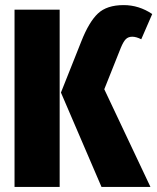

<svg xmlns="http://www.w3.org/2000/svg" viewBox="-20 -733 617 753"><path d="M219 -370 299 -571Q329 -647 364 -680Q399 -713 465 -713Q525 -713 577 -678L534 -579Q514 -589 499 -589Q483 -589 473.5 -579.5Q464 -570 454 -546L389 -383L570 0H378ZM214 0H37V-695H214Z"/></svg>

Font: Fira Sans Compressed ExtraBold
Style: Regular
Weight: 800
Width: 1
Designer: bBox Type GmbH & Carrois Corporate GbR & Edenspiekermann AG
Foundry: bBox Type GmbH & Carrois Corporate GbR & Edenspiekermann AG
Version: Version 4.301